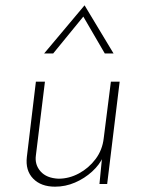

<svg xmlns="http://www.w3.org/2000/svg" viewBox="-20 -692 538 722"><path d="M187 10Q134 10 104.5 -20.5Q75 -51 81 -102L115 -385H149L115 -108Q110 -73 132.5 -47.5Q155 -22 200 -20Q240 -20 277 -40Q314 -60 339.5 -94Q365 -128 370 -172L397 -385H430L383 0H354L365 -112L368 -103Q355 -73 326.5 -47Q298 -21 262 -5.5Q226 10 187 10ZM374 -491 289 -637 301 -639 180 -491H146L298 -672L407 -491Z"/></svg>

Font: Josefin Sans ExtraLight
Style: Italic
Weight: 250
Italic angle: -7°
Designer: Santiago Orozco
Foundry: Typemade
Version: Version 2.000